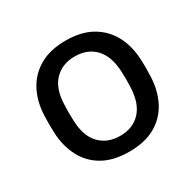

<svg xmlns="http://www.w3.org/2000/svg" viewBox="-124 -665 822 809"><g transform="rotate(-30 287.0 -260.0)"><path d="M287 10Q211 10 160 -19Q109 -48 82 -99.5Q55 -151 52 -217Q51 -234 51 -260.5Q51 -287 52 -303Q55 -370 82.5 -421Q110 -472 161 -501Q212 -530 287 -530Q362 -530 413 -501Q464 -472 491.5 -421Q519 -370 522 -303Q523 -287 523 -260.5Q523 -234 522 -217Q519 -151 492 -99.5Q465 -48 414 -19Q363 10 287 10ZM287 -67Q349 -67 386 -106.5Q423 -146 426 -222Q427 -237 427 -260Q427 -283 426 -298Q423 -374 386 -413.5Q349 -453 287 -453Q225 -453 187.5 -413.5Q150 -374 148 -298Q147 -283 147 -260Q147 -237 148 -222Q150 -146 187.5 -106.5Q225 -67 287 -67Z"/></g></svg>

Font: RubikRegular
Style: Regular
Weight: 400
Designer: Hubert and Fischer
Foundry: Hubert and Fischer
Version: Version 2.300;gftools[0.9.30]